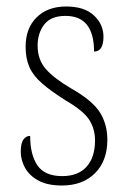

<svg xmlns="http://www.w3.org/2000/svg" viewBox="-20 -562 392 592"><path d="M171 10Q126 10 98 -5.5Q70 -21 57 -45Q44 -69 44 -94Q44 -120 52 -131.5Q60 -143 73 -143Q73 -85 95.5 -52Q118 -19 172 -19Q221 -19 247 -48Q273 -77 273 -129Q273 -164 255.5 -192Q238 -220 183 -252Q137 -281 109.5 -305Q82 -329 70.5 -355.5Q59 -382 59 -418Q59 -475 93 -508.5Q127 -542 184 -542Q240 -542 269.5 -514.5Q299 -487 299 -449Q299 -403 270 -403Q270 -513 182 -513Q137 -513 116.5 -486.5Q96 -460 96 -421Q96 -378 121.5 -349Q147 -320 200 -289Q265 -252 288 -215.5Q311 -179 311 -131Q311 -66 273 -28Q235 10 171 10Z"/></svg>

Font: Noto Serif Bengali Condensed ExtraLight
Style: Regular
Weight: 200
Width: 3
Designer: Juan Bruce, Universal Thirst, Indian Type Foundry and the Monotype Design Team.
Foundry: Monotype Imaging Inc.
Version: Version 2.003; ttfautohint (v1.8.4.7-5d5b)